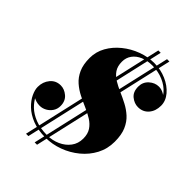

<svg xmlns="http://www.w3.org/2000/svg" viewBox="-258 -948 1146 1146"><g transform="rotate(45 315.5 -375.0)"><path d="M277.5 14.5Q212.5 14.5 165.8 -4.2Q119 -23 89 -52Q59 -81 44.8 -111.8Q30.5 -142.5 30.5 -167Q30.5 -210 55.8 -240.5Q81 -271 122 -271Q153 -271 180.5 -247.8Q208 -224.5 208 -183Q208 -157.5 195 -137.8Q182 -118 161.5 -106.8Q141 -95.5 118.5 -95.5Q86 -95.5 58.8 -113.2Q31.5 -131 31.5 -167H50.5Q50.5 -145 63.2 -117Q76 -89 103 -62.8Q130 -36.5 172.8 -19.5Q215.5 -2.5 275 -2.5Q318.5 -2.5 356.8 -19.8Q395 -37 418.2 -68Q441.5 -99 441.5 -141.5Q441.5 -180.5 424.5 -206Q407.5 -231.5 379.5 -249Q351.5 -266.5 318 -281Q284.5 -295.5 251 -312.2Q217.5 -329 189.5 -353.5Q161.5 -378 144.5 -415.5Q127.5 -453 127.5 -508.5Q127.5 -560.5 153 -606Q178.5 -651.5 221.5 -686.2Q264.5 -721 317 -740.5Q369.5 -760 423 -760Q477 -760 524.5 -739.2Q572 -718.5 601.5 -683.8Q631 -649 631 -608.5Q631 -563 605.8 -533.8Q580.5 -504.5 539 -504.5Q508 -504.5 480.8 -526.5Q453.5 -548.5 453.5 -592.5Q453.5 -631 480.8 -655.5Q508 -680 541.5 -680Q563 -680 583.2 -668.8Q603.5 -657.5 616.8 -640.8Q630 -624 630 -608.5H611Q611 -643.5 585.5 -674Q560 -704.5 517.5 -723Q475 -741.5 424.5 -741.5Q382 -741.5 349.2 -727.5Q316.5 -713.5 298 -688.2Q279.5 -663 279.5 -629Q279.5 -591 296.2 -566.2Q313 -541.5 340.5 -525Q368 -508.5 400.8 -494.2Q433.5 -480 466.2 -463Q499 -446 526.5 -421Q554 -396 570.8 -357.5Q587.5 -319 587.5 -261Q587.5 -200.5 561 -150.2Q534.5 -100 489.5 -63Q444.5 -26 389.5 -5.8Q334.5 14.5 277.5 14.5ZM179 80 386 -830H406L199 80ZM252 80 459.5 -830H479.5L272 80Z"/></g></svg>

Font: Bodoni Moda ExtraBold
Style: Italic
Weight: 800
Italic angle: -13°
Version: Version 2.005